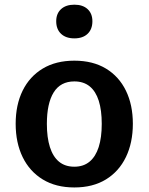

<svg xmlns="http://www.w3.org/2000/svg" viewBox="-20 -802 644 832"><path d="M302.2 10.3Q222.2 10.3 165.3 -24.4Q108.4 -59.1 78.1 -121.3Q47.9 -183.6 47.9 -265.6Q47.9 -347.7 78.1 -409.2Q108.4 -470.7 165.3 -504.9Q222.2 -539.1 302.2 -539.1Q382.3 -539.1 439 -504.9Q495.6 -470.7 525.6 -409.2Q555.7 -347.7 555.7 -265.6Q555.7 -183.6 525.6 -121.3Q495.6 -59.1 439 -24.4Q382.3 10.3 302.2 10.3ZM302.2 -79.6Q341.8 -79.6 368.2 -101.6Q394.5 -123.5 407.7 -164.8Q420.9 -206.1 420.9 -265.1Q420.9 -324.2 408 -365.2Q395 -406.2 368.7 -427.7Q342.3 -449.2 302.2 -449.2Q242.2 -449.2 212.6 -401.6Q183.1 -354 183.1 -265.1Q183.1 -206.1 196.3 -164.6Q209.5 -123 235.8 -101.3Q262.2 -79.6 302.2 -79.6ZM302.2 -635.7Q265.6 -635.7 244.6 -655.5Q223.6 -675.3 223.6 -710Q223.6 -743.2 244.6 -762.5Q265.6 -781.7 302.2 -781.7Q338.9 -781.7 359.6 -762.5Q380.4 -743.2 380.4 -710Q380.4 -675.3 359.6 -655.5Q338.9 -635.7 302.2 -635.7Z"/></svg>

Font: Comme SemiBold
Style: Regular
Weight: 600
Version: Version 1.000;gftools[0.9.27]